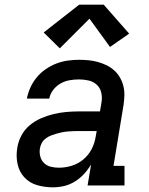

<svg xmlns="http://www.w3.org/2000/svg" viewBox="-20 -794 640 822"><path d="M206 8Q171 8 138.5 -1.5Q106 -11 84 -35Q62 -59 55 -92.5Q48 -126 54 -161Q58 -188 71.5 -213.5Q85 -239 107 -257.5Q129 -276 155.5 -287.5Q182 -299 209 -305.5Q236 -312 263 -314.5Q290 -317 317 -317H408L415 -359Q418 -380 413 -399.5Q408 -419 393.5 -432Q379 -445 359 -449.5Q339 -454 318 -454Q298 -454 278 -450.5Q258 -447 240 -437Q222 -427 208.5 -410Q195 -393 191 -372H95Q100 -397 110.5 -420Q121 -443 137.5 -463Q154 -483 176 -498Q198 -513 221.5 -522Q245 -531 269.5 -534.5Q294 -538 318 -538Q339 -538 359.5 -536Q380 -534 399.5 -528.5Q419 -523 436.5 -514.5Q454 -506 468.5 -493Q483 -480 493 -463Q503 -446 508 -426.5Q513 -407 512.5 -386.5Q512 -366 509 -345L466 -84H513V0H355L370 -90Q357 -68 339.5 -49Q322 -30 300 -16.5Q278 -3 254 2.5Q230 8 206 8ZM232 -76Q260 -76 287.5 -84.5Q315 -93 337.5 -112Q360 -131 373 -157Q386 -183 390 -211L394 -233H317Q305 -233 293 -232.5Q281 -232 269 -231Q257 -230 245 -227.5Q233 -225 221 -221.5Q209 -218 197.5 -213.5Q186 -209 175.5 -201Q165 -193 159 -182Q153 -171 151 -159Q148 -141 152.5 -124Q157 -107 169 -95.5Q181 -84 198 -80Q215 -76 232 -76ZM236 -587 167 -655 319 -774H424L533 -650L451 -593L363 -714Z"/></svg>

Font: Iosevka Slab MdExObl
Style: Regular
Weight: 500
Width: 7
Italic angle: -9°
Monospace: yes
Designer: Belleve Invis
Foundry: Belleve Invis
Version: Version 11.1.1; ttfautohint (v1.8.3)